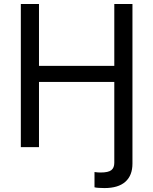

<svg xmlns="http://www.w3.org/2000/svg" viewBox="-20 -748 779 976"><path d="M460.4 204.1V126.5Q468.8 127.9 477.3 128.4Q485.8 128.9 491.2 128.9Q530.8 128.9 545.9 116.9Q561 105 561 79.6V-62.5H653.3V83.5Q653.3 144 617.2 176Q581.1 208 511.2 208Q495.6 208 481.7 207Q467.8 206.1 460.4 204.1ZM85.9 0V-727.5H178.2V-413.1H561V-727.5H653.3V0H561V-331.5H178.2V0Z"/></svg>

Font: Inter 16pt
Style: Regular
Weight: 400
Version: Version 4.001;git-66647c0bb